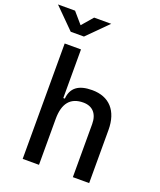

<svg xmlns="http://www.w3.org/2000/svg" viewBox="-202 -1042 956 1145"><g transform="rotate(20 275.5 -469.0)"><path d="M400.4 0H503.9V-336.9C503.9 -458 441.4 -527.3 332 -527.3C245.1 -527.3 201.2 -493.2 195.3 -423.8H185.5V-732.4H82V0H185.5V-291C185.5 -390.6 226.6 -439.5 307.6 -439.5C366.2 -439.5 400.4 -402.3 400.4 -336.9ZM91.8 -810.5H175.8L302.7 -937.5H194.3L133.8 -867.2L73.2 -937.5H-35.2Z"/></g></svg>

Font: CaskaydiaCove Nerd Font
Style: Regular
Weight: 400
Designer: Aaron Bell
Foundry: Saja Typeworks
Version: Version 2111.1;Nerd Fonts 2.3.3